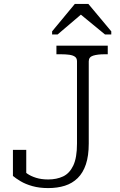

<svg xmlns="http://www.w3.org/2000/svg" viewBox="-20 -943 613 980"><path d="M268 -710H530V-666H513Q478 -666 455.5 -659Q433 -652 433 -630V-210Q433 -148 418.5 -104.5Q404 -61 376.5 -34Q349 -7 311 5Q273 17 226 17Q181 17 145.5 7Q110 -3 85 -18Q60 -33 46 -45V-178H114V-40Q99 -45 89.5 -52Q80 -59 77.5 -66.5Q75 -74 78 -79Q81 -84 89 -83Q100 -70 118.5 -57Q137 -44 164 -35.5Q191 -27 226 -27Q269 -27 302 -42.5Q335 -58 354 -98Q373 -138 373 -210V-630Q373 -646 362.5 -653.5Q352 -661 333.5 -663.5Q315 -666 292 -666H268ZM431 -923H362L246 -783V-767H274L416 -888L370 -887L516 -767H548V-783Z"/></svg>

Font: Roboto Serif SemiCondensed ExtraLight
Style: Regular
Weight: 250
Width: 4
Designer: Greg Gazdowicz
Foundry: Commercial Type
Version: Version 1.007